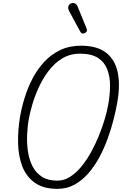

<svg xmlns="http://www.w3.org/2000/svg" viewBox="-20 -1229 802 1252"><path d="M354.5 2.5Q262.5 2.5 206.8 -37.5Q151 -77.5 125.2 -145Q99.5 -212.5 97.8 -296.8Q96 -381 111 -469.5Q121.5 -529.5 141.5 -594Q161.5 -658.5 193 -718.5Q224.5 -778.5 269.2 -826.5Q314 -874.5 373.5 -902.8Q433 -931 509 -931Q610.5 -931 669.8 -886.8Q729 -842.5 747.2 -758.8Q765.5 -675 744 -556.5Q735.5 -508.5 720.5 -449.2Q705.5 -390 682.8 -327Q660 -264 628.8 -205.2Q597.5 -146.5 557 -99.8Q516.5 -53 466.2 -25.2Q416 2.5 354.5 2.5ZM168.5 -457Q159 -405.5 156.8 -349Q154.5 -292.5 162.5 -239.5Q170.5 -186.5 192.5 -144Q214.5 -101.5 253.8 -76.2Q293 -51 353.5 -51Q397.5 -51 437 -76Q476.5 -101 511 -143.2Q545.5 -185.5 574.2 -237.8Q603 -290 625.5 -345.8Q648 -401.5 663.2 -453.2Q678.5 -505 685.5 -545.5Q697 -608 697.5 -667.5Q698 -727 680.2 -774.8Q662.5 -822.5 619.8 -850.8Q577 -879 502 -879Q436.5 -879 385.8 -848Q335 -817 297.2 -767.2Q259.5 -717.5 233.2 -660.2Q207 -603 191.2 -549Q175.5 -495 168.5 -457ZM535 -1014.5Q527 -1010 518.5 -1010.2Q510 -1010.5 501.5 -1026L432 -1154.5Q420.5 -1176.5 426.8 -1190.2Q433 -1204 444.5 -1207.5Q459.5 -1212 470.5 -1205.5Q481.5 -1199 486.5 -1185.5L543.5 -1046Q549 -1032 545.8 -1025.2Q542.5 -1018.5 535 -1014.5Z"/></svg>

Font: Edu VIC WA NT Hand
Style: Regular
Weight: 400
Designer: Tina and Corey Anderson, Eben Sorkin, Mirko Velimirovic
Foundry: Google for Education
Version: Version 1.000